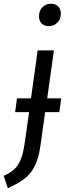

<svg xmlns="http://www.w3.org/2000/svg" viewBox="-78 -797 357 1029"><path d="M240 -196H164L139 -18Q129 54 107 95.5Q85 137 53 161Q21 185 -36 212L-58 146Q-23 129 -3 111.5Q17 94 31.5 61.5Q46 29 54 -28L78 -196H3L13 -270H88L124 -527H211L175 -270H250ZM131 -710Q131 -740 149.5 -758.5Q168 -777 195 -777Q220 -777 234 -762.5Q248 -748 248 -724Q248 -694 229.5 -675.5Q211 -657 184 -657Q159 -657 145 -671.5Q131 -686 131 -710Z"/></svg>

Font: Fira Sans Compressed
Style: Italic
Weight: 400
Width: 1
Italic angle: -8°
Designer: bBox Type GmbH & Carrois Corporate GbR & Edenspiekermann AG
Foundry: bBox Type GmbH & Carrois Corporate GbR & Edenspiekermann AG
Version: Version 4.301